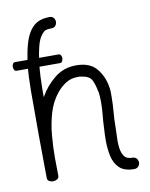

<svg xmlns="http://www.w3.org/2000/svg" viewBox="-117 -780 664 850"><g transform="rotate(-10 215.5 -355.0)"><path d="M417 9Q373 9 351 -12.5Q329 -34 322 -67.5Q315 -101 315 -135Q315 -151 315.5 -165.5Q316 -180 317 -193Q318 -222 321 -251.5Q324 -281 324 -311Q324 -334 321 -356H320Q314 -390 303.5 -410Q293 -430 257 -435Q253 -436 248.5 -436Q244 -436 240 -436Q212 -436 189 -422Q166 -408 147 -385Q117 -348 103 -300.5Q89 -253 84.5 -202Q80 -151 80 -101Q80 -80 80.5 -60Q81 -40 81 -20Q81 -10 72.5 -5Q64 0 54 0Q45 0 37 -4.5Q29 -9 29 -19Q29 -23 28.5 -45Q28 -67 28 -97.5Q28 -128 27.5 -158.5Q27 -189 27 -210.5Q27 -232 27 -236V-412Q27 -438 28.5 -474Q30 -510 35.5 -548.5Q41 -587 51 -621.5Q61 -656 77 -678Q94 -701 115 -710Q136 -719 164 -719Q177 -719 183 -711Q189 -703 189 -694Q189 -684 183 -676Q177 -668 164 -668Q146 -668 138 -665Q130 -662 119 -648Q106 -632 98 -601Q90 -570 85.5 -534.5Q81 -499 79.5 -466Q78 -433 78 -412V-374Q104 -421 145.5 -454.5Q187 -488 243 -488Q305 -488 335 -451.5Q365 -415 372 -365Q374 -355 374 -344.5Q374 -334 374 -323Q374 -290 371 -257Q368 -224 368 -191Q368 -175 367 -159Q366 -143 366 -127Q366 -119 366.5 -111Q367 -103 368 -95Q371 -72 381.5 -57Q392 -42 417 -42Q430 -42 436.5 -34Q443 -26 443 -16Q443 -7 436.5 1Q430 9 417 9ZM-20 -510Q-27 -510 -30.5 -516.5Q-34 -523 -34 -530Q-34 -537 -30.5 -543Q-27 -549 -20 -549H175Q182 -549 185.5 -543Q189 -537 189 -530Q189 -523 185.5 -516.5Q182 -510 175 -510Z"/></g></svg>

Font: Twinkle Star
Style: Regular
Weight: 400
Designer: Robert E. Leuschke
Foundry: Robert E. Leuschke
Version: Version 2.010; ttfautohint (v1.8.3)